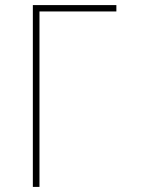

<svg xmlns="http://www.w3.org/2000/svg" viewBox="-20 -734 570 754"><path d="M109 0V-714H437V-689H135V0Z"/></svg>

Font: Noto Sans Mono Condensed Thin
Style: Regular
Weight: 100
Width: 3
Designer: Monotype Design Team
Foundry: Monotype Imaging Inc.
Version: Version 2.014; ttfautohint (v1.8.4.7-5d5b)